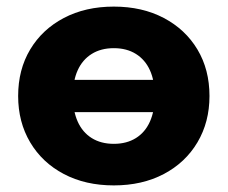

<svg xmlns="http://www.w3.org/2000/svg" viewBox="-20 -546 690 582"><path d="M325 16Q239 16 173.5 -18.5Q108 -53 71.5 -114.5Q35 -176 35 -255Q35 -335 71.5 -396Q108 -457 173.5 -491.5Q239 -526 325 -526Q411 -526 476.5 -491.5Q542 -457 578.5 -396Q615 -335 615 -255Q615 -176 578.5 -114.5Q542 -53 476.5 -18.5Q411 16 325 16ZM325 -110Q364 -110 392 -127.5Q420 -145 434.5 -177.5Q449 -210 449 -255Q449 -301 434.5 -333Q420 -365 392 -382.5Q364 -400 325 -400Q286 -400 258 -382.5Q230 -365 215.5 -333Q201 -301 201 -255Q201 -210 215.5 -177.5Q230 -145 258 -127.5Q286 -110 325 -110ZM133 -206V-304H517V-206Z"/></svg>

Font: Wix Madefor Display ExtraBold
Style: Regular
Weight: 800
Designer: Dalton Maag Ltd
Foundry: Dalton Maag Ltd
Version: Version 3.100